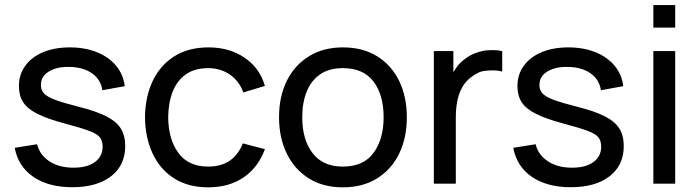

<svg xmlns="http://www.w3.org/2000/svg" viewBox="-20 -748 2850 782"><path d="M274 14.5Q177.5 14.5 115.8 -27.8Q54 -70 40 -146L131 -160.5Q142 -116.5 181.5 -90.8Q221 -65 279.5 -65Q335 -65 366.5 -88Q398 -111 398 -150.5Q398 -173.5 387.5 -187.8Q377 -202 344.2 -214.5Q311.5 -227 245.5 -244.5Q174 -263.5 133 -284Q92 -304.5 74.5 -331.5Q57 -358.5 57 -397Q57 -444.5 83 -480.2Q109 -516 155.8 -535.5Q202.5 -555 264.5 -555Q326 -555 374.5 -535.5Q423 -516 452.8 -480.2Q482.5 -444.5 488 -397L397 -380.5Q390.5 -424 355.2 -449Q320 -474 264.5 -475.5Q260 -475.5 255.5 -475.5Q209 -475.5 177.8 -456Q146.5 -436.5 146.5 -401.5Q146.5 -382 158.8 -368Q171 -354 204.2 -341.5Q237.5 -329 301 -313Q372.5 -295 413.8 -273.8Q455 -252.5 472.5 -223.8Q490 -195 490 -153Q490 -75 432.5 -30.2Q375 14.5 274 14.5Z M828 15Q746 15 688.8 -21.8Q631.5 -58.5 601.5 -123Q571.5 -187.5 570.5 -270Q571.5 -354.5 602.2 -418.8Q633 -483 690.5 -519Q748 -555 829 -555Q914.5 -555 976.2 -513Q1038 -471 1059 -398L971 -371.5Q954 -418.5 915.8 -444.5Q877.5 -470.5 828 -470.5Q772.5 -470.5 736.5 -444.8Q700.5 -419 683 -373.8Q665.5 -328.5 665 -270Q666 -180 706.8 -124.8Q747.5 -69.5 828 -69.5Q881 -69.5 916 -93.8Q951 -118 969 -164L1059 -140.5Q1031 -65 971.5 -25Q912 15 828 15Z M1376.5 15Q1296 15 1237.8 -21.5Q1179.5 -58 1148 -122.5Q1116.5 -187 1116.5 -270.5Q1116.5 -355.5 1148.5 -419.5Q1180.5 -483.5 1239 -519.2Q1297.5 -555 1376.5 -555Q1457.5 -555 1516 -518.8Q1574.5 -482.5 1605.8 -418.2Q1637 -354 1637 -270.5Q1637 -186 1605.5 -121.8Q1574 -57.5 1515.5 -21.2Q1457 15 1376.5 15ZM1376.5 -69.5Q1460.5 -69.5 1501.5 -125.5Q1542.5 -181.5 1542.5 -270.5Q1542.5 -362 1501 -416.2Q1459.5 -470.5 1376.5 -470.5Q1320 -470.5 1283.5 -445Q1247 -419.5 1229 -374.5Q1211 -329.5 1211 -270.5Q1211 -179.5 1253 -124.5Q1295 -69.5 1376.5 -69.5Z M1747 0V-540H1826.5V-454Q1832 -463.5 1838.5 -472.5Q1853.5 -493.5 1872.5 -507Q1893.5 -524 1920 -533Q1946.5 -542 1963.5 -543Q1980.5 -544 1987 -544Q2007.5 -544 2025.5 -540V-456.5Q2006.5 -461.5 1985 -461.5Q1974.5 -461.5 1952.5 -459.2Q1930.5 -457 1902 -436Q1876 -417.5 1861.8 -391Q1847.5 -364.5 1842 -333.8Q1836.5 -303 1836.5 -271V0Z M2304.5 14.5Q2208 14.5 2146.2 -27.8Q2084.5 -70 2070.5 -146L2161.5 -160.5Q2172.5 -116.5 2212 -90.8Q2251.5 -65 2310 -65Q2365.5 -65 2397 -88Q2428.5 -111 2428.5 -150.5Q2428.5 -173.5 2418 -187.8Q2407.5 -202 2374.8 -214.5Q2342 -227 2276 -244.5Q2204.5 -263.5 2163.5 -284Q2122.5 -304.5 2105 -331.5Q2087.5 -358.5 2087.5 -397Q2087.5 -444.5 2113.5 -480.2Q2139.5 -516 2186.2 -535.5Q2233 -555 2295 -555Q2356.5 -555 2405 -535.5Q2453.5 -516 2483.2 -480.2Q2513 -444.5 2518.5 -397L2427.5 -380.5Q2421 -424 2385.8 -449Q2350.5 -474 2295 -475.5Q2290.5 -475.5 2286 -475.5Q2239.5 -475.5 2208.2 -456Q2177 -436.5 2177 -401.5Q2177 -382 2189.2 -368Q2201.5 -354 2234.8 -341.5Q2268 -329 2331.5 -313Q2403 -295 2444.2 -273.8Q2485.5 -252.5 2503 -223.8Q2520.5 -195 2520.5 -153Q2520.5 -75 2463 -30.2Q2405.5 14.5 2304.5 14.5Z M2641 -635.5V-727.5H2730V-635.5ZM2641 0V-540H2730V0Z"/></svg>

Font: Cns Manrope Med
Style: Regular
Weight: 500
Designer: Mikhail Sharanda
Foundry: Mikhail Sharanda
Version: Version 4.504